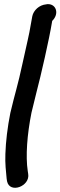

<svg xmlns="http://www.w3.org/2000/svg" viewBox="-20 -666 292 927"><path d="M136 -588C135 -583 133 -573 130 -555C119 -488 110 -459 89 -361C66 -253 52 -215 30 -121C16 -51 8 17 6 77C4 124 9 163 12 196L14 209C27 271 127 233 116 173L114 160C103 88 111 -17 132 -122C139 -151 147 -184 155 -216C178 -303 218 -479 231 -559L232 -565C267 -599 252 -646 212 -646H209L203 -645C169 -642 142 -616 136 -588Z"/></svg>

Font: Stray Cat
Style: ExBlkObl
Weight: 1000
Version: Version 1.0